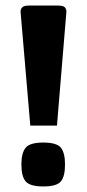

<svg xmlns="http://www.w3.org/2000/svg" viewBox="-20 -665 313 691"><path d="M89 -213 54 -623Q54 -632 60 -638.5Q66 -645 84 -645H188Q208 -645 213.5 -638.5Q219 -632 219 -623L185 -213ZM57 -73Q57 -115 72.5 -133.5Q88 -152 136 -152Q184 -152 199 -133.5Q214 -115 214 -73Q214 -30 199 -12Q184 6 136 6Q88 6 72.5 -12Q57 -30 57 -73Z"/></svg>

Font: Changa ExtraLight SemiBold
Style: Regular
Weight: 600
Version: Version 3.002; ttfautohint (v1.8.2)